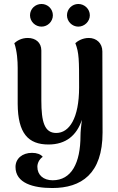

<svg xmlns="http://www.w3.org/2000/svg" viewBox="-20 -719 595 966"><path d="M189 -585C220 -585 246 -611 246 -642C246 -674 220 -699 189 -699C157 -699 131 -674 131 -642C131 -611 157 -585 189 -585ZM374 -585C405 -585 432 -611 432 -642C432 -674 405 -699 374 -699C343 -699 317 -674 317 -642C317 -611 343 -585 374 -585ZM495 -460C495 -502 465 -528 427 -528C393 -528 369 -511 359 -502C378 -453 378 -418 378 -280C378 -123 328 -50 263 -50C204 -50 188 -105 188 -214V-465C188 -505 159 -528 120 -528C89 -528 67 -515 52 -502C66 -462 69 -411 69 -378V-196C70 -48 122 8 224 8C312 8 366 -38 392 -116C388 -87 385 -55 385 -37C385 102 339 188 245 188C199 188 168 162 168 120C168 104 176 83 195 70C185 57 165 50 141 50C92 50 58 79 58 121C58 203 148 227 243 227C389 227 496 156 496 -52Z"/></svg>

Font: Arima Koshi ExtraBold
Style: Regular
Weight: 800
Designer: Joana Correia and Natanael Gama
Foundry: NDISCOVER
Version: Version 1.019;PS 001.019;hotconv 1.0.88;makeotf.lib2.5.64775